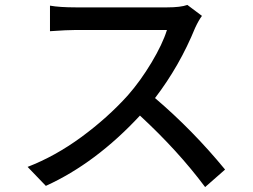

<svg xmlns="http://www.w3.org/2000/svg" viewBox="-20 -720 1017 771"><path d="M791 -656.2Q778.3 -639.6 763.7 -608.4Q701.2 -455.1 602.5 -326.2Q753.9 -197.3 883.8 -39.1L803.7 31.2Q695.3 -114.3 542 -255.9Q364.3 -64.5 164.1 26.4L90.8 -49.8Q202.1 -92.8 307.1 -169.9Q412.1 -247.1 493.2 -336.9Q543.9 -394.5 588.4 -468.8Q632.8 -543 650.4 -599.6H284.2Q249 -599.6 180.7 -594.7V-697.3Q219.7 -690.4 284.2 -690.4H651.4Q705.1 -690.4 732.4 -700.2Z"/></svg>

Font: Min Sans Medium
Style: Regular
Weight: 500
Designer: Jinseong-Kim, NotoSansCJK, Nunito
Foundry: Jinseong-Kim
Version: Version 1.400;Glyphs 3.1.2 (3151)